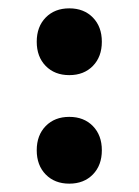

<svg xmlns="http://www.w3.org/2000/svg" viewBox="-20 -429 333 460"><path d="M146 -149Q111 -149 89.5 -127Q68 -105 68 -69Q68 -33 89.5 -11Q111 11 146 11Q181 11 202.5 -11Q224 -33 224 -69Q224 -105 202.5 -127Q181 -149 146 -149ZM146 -409Q111 -409 89.5 -387Q68 -365 68 -329Q68 -293 89.5 -271Q111 -249 146 -249Q181 -249 202.5 -271Q224 -293 224 -329Q224 -365 202.5 -387Q181 -409 146 -409Z"/></svg>

Font: Beiruti ExtraBold
Style: Regular
Weight: 800
Designer: Arlette Boutros
Foundry: Boutros
Version: Version 1.41